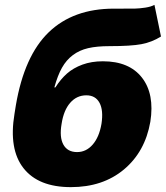

<svg xmlns="http://www.w3.org/2000/svg" viewBox="-20 -763 685 793"><path d="M617.9 -742.9 644.9 -612.2Q607.6 -588.8 564.3 -580.6Q521 -572.4 431.8 -572.4Q380 -572.4 344.1 -564.1Q308.2 -555.8 281.1 -535.5Q253.9 -515.3 236 -483.3Q218 -451.3 204.5 -402H208.8Q230.5 -436.1 256.6 -459.2Q282.7 -482.2 320.3 -496.1Q358 -509.9 404.8 -509.9Q513.8 -509.9 566.4 -442.3Q619 -374.6 600.9 -259.9Q579.2 -136 491.8 -63Q404.5 9.9 272.7 9.9Q138.5 9.9 77.1 -68.4Q15.6 -146.7 39.8 -292.6L45.5 -328.1Q80.3 -532.7 181.5 -630Q282.7 -727.3 450.3 -727.3H477.3Q518.1 -726.9 537.3 -727.5Q556.5 -728 580.1 -731.5Q603.7 -735.1 617.9 -742.9ZM298.3 -134.9Q335.9 -134.9 362.7 -165.7Q389.6 -196.4 399.1 -251.4Q407.7 -307.5 391 -338.4Q374.3 -369.3 336.6 -369.3Q296.9 -369.3 269.9 -338.4Q242.9 -307.5 234.4 -251.4Q224.8 -196.4 241.8 -165.7Q258.9 -134.9 298.3 -134.9Z"/></svg>

Font: Karasuma Gothic
Style: Italic
Weight: 900
Italic angle: -9.39999°
Designer: Rasmus Andersson / Ryoko Nishizuka
Foundry: Genbu
Version: Version 1.00